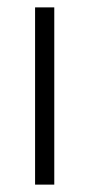

<svg xmlns="http://www.w3.org/2000/svg" viewBox="-20 -500 242 520"><path d="M75 -480H127V0H75Z"/></svg>

Font: Prompt ExtraLight
Style: Regular
Weight: 275
Designer: Katatrad Team
Foundry: CadsonDemak
Version: Version 1.001